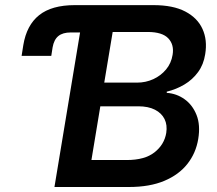

<svg xmlns="http://www.w3.org/2000/svg" viewBox="-20 -748 868 768"><path d="M66.4 -524.4 73.2 -567.4Q86.4 -647.5 136.7 -687.5Q187 -727.5 279.3 -727.5H318.4L300.3 -618.2H263.2Q231 -618.2 213.4 -603.8Q195.8 -589.4 190.4 -558.6L185.1 -524.4ZM197.8 0 318.4 -727.5H593.8Q672.4 -727.5 721.2 -701.9Q770 -676.3 790 -632.1Q810.1 -587.9 800.8 -531.2Q794.4 -489.7 772.2 -459.5Q750 -429.2 717.5 -409.9Q685.1 -390.6 647 -381.3V-376.5Q686 -374 718 -351.3Q750 -328.6 766.1 -288.3Q782.2 -248 772.9 -191.9Q763.7 -135.7 729.7 -92.5Q695.8 -49.3 637.5 -24.7Q579.1 0 495.6 0ZM345.7 -107.9H487.3Q559.1 -107.9 598.1 -138.7Q637.2 -169.4 645 -216.3Q649.9 -248 638.2 -271.7Q626.5 -295.4 599.9 -309.1Q573.2 -322.8 533.2 -322.8H381.3ZM397 -417.5H528.3Q563 -417.5 593.3 -431.4Q623.5 -445.3 644.3 -470.2Q665 -495.1 670.4 -528.8Q677.2 -569.3 653.1 -594.7Q628.9 -620.1 570.8 -620.1H430.7Z"/></svg>

Font: Inter 17pt SemiBold
Style: Italic
Weight: 600
Italic angle: -9.3988°
Version: Version 4.001;git-66647c0bb